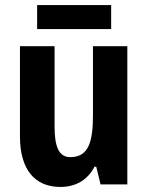

<svg xmlns="http://www.w3.org/2000/svg" viewBox="-20 -730 585 760"><path d="M420 -710H127V-615H420ZM484 -547H348V-275C348 -167 330 -108 258 -108C214 -108 196 -148 196 -228V-547H59V-190C59 -61 116 10 219 10C278 10 326 -16 354 -70H361L378 0H484Z"/></svg>

Font: Noto Sans Georgian Condensed Bold
Style: Regular
Weight: 700
Width: 3
Designer: Monotype Design Team, Akaki Razmadze
Foundry: Google LLC
Version: Version 2.005